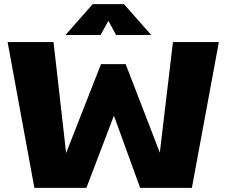

<svg xmlns="http://www.w3.org/2000/svg" viewBox="-20 -902 1090 922"><path d="M706 -734H537.5L500.5 -802L463 -734H294.5L425 -882H575.5ZM145 0 16.5 -700H237L297.5 -167L465 -594H583.5L747.5 -169L810.5 -700H1031L901.5 0H653L527 -346.5L395 0Z"/></svg>

Font: League Mono Extended ExtraBold
Style: Regular
Weight: 800
Width: 9
Designer: Tyler Finck
Foundry: The League of Moveable Type / Tyler Finck
Version: Version 2.210